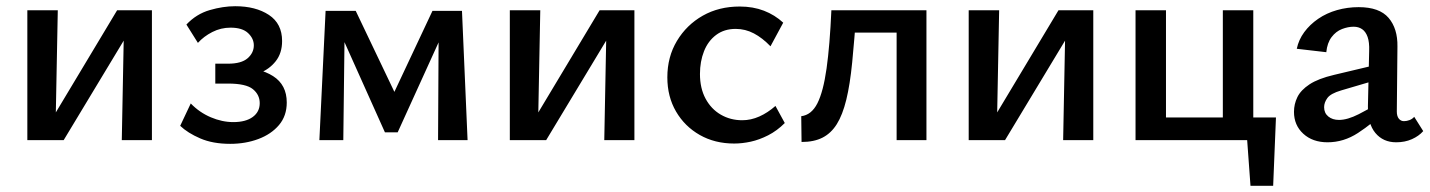

<svg xmlns="http://www.w3.org/2000/svg" viewBox="-20 -451 4603 618"><path d="M372 0 380 -418H469V0ZM68 0V-418H166L158 0ZM132 0V-43L357 -418H410V-373L185 0Z M721 12Q665 12 624.5 -5.5Q584 -23 560 -46L594 -118Q622 -89 658.5 -73.5Q695 -58 731 -58Q771 -58 793.5 -74.5Q816 -91 816 -119Q816 -146 794 -164Q772 -182 714 -182H673V-246H714Q757 -246 777 -263.5Q797 -281 797 -305Q797 -327 778.5 -344.5Q760 -362 722 -362Q691 -362 663.5 -348Q636 -334 617 -313L580 -372Q612 -406 655 -418.5Q698 -431 737 -431Q803 -431 845.5 -403Q888 -375 888 -319Q888 -280 867.5 -254Q847 -228 814 -215Q781 -202 743 -202V-234Q815 -234 859 -206Q903 -178 903 -121Q903 -78 878 -48.5Q853 -19 811.5 -3.5Q770 12 721 12Z M1008 0 1028 -416H1090L1085 0ZM1390 0 1392 -371 1426 -390 1260 -25H1219L1067 -364L1073 -416H1125L1261 -131H1238L1372 -416H1467L1485 0Z M1925 0 1933 -418H2022V0ZM1621 0V-418H1719L1711 0ZM1685 0V-43L1910 -418H1963V-373L1738 0Z M2343 11Q2281 11 2232.5 -16.5Q2184 -44 2156 -92Q2128 -140 2128 -202Q2128 -268 2159 -319.5Q2190 -371 2242 -400.5Q2294 -430 2361 -430Q2404 -430 2439 -416.5Q2474 -403 2501 -378L2460 -302Q2434 -329 2406.5 -343.5Q2379 -358 2348 -358Q2311 -358 2285 -338.5Q2259 -319 2246 -286Q2233 -253 2233 -213Q2233 -167 2251 -133.5Q2269 -100 2300 -82Q2331 -64 2369 -64Q2397 -64 2424 -76Q2451 -88 2476 -110L2506 -55Q2481 -30 2452.5 -15.5Q2424 -1 2396.5 5Q2369 11 2343 11Z M2560 6 2559 -77Q2592 -81 2611 -118.5Q2630 -156 2640.5 -230.5Q2651 -305 2656 -418H2737Q2730 -322 2723 -250.5Q2716 -179 2704 -130Q2692 -81 2673.5 -51.5Q2655 -22 2627.5 -8Q2600 6 2560 6ZM2866 0V-418H2962V0ZM2705 -346V-418H2907V-346Z M3402 0 3410 -418H3499V0ZM3098 0V-418H3196L3188 0ZM3162 0V-43L3387 -418H3440V-373L3215 0Z M3916 0V-418H4014V0ZM3682 0V-73H3967V0ZM3635 0V-418H3733V0ZM3961 0V-73H4087L4045 0ZM4005 147 3989 -73H4087L4078 147Z M4474 7Q4432 7 4407 -23Q4382 -53 4383 -110L4387 -287Q4388 -315 4382 -332Q4376 -349 4364.5 -357Q4353 -365 4337 -365Q4319 -365 4299.5 -357.5Q4280 -350 4266 -331.5Q4252 -313 4249 -283L4154 -294Q4160 -323 4178 -347.5Q4196 -372 4223 -390.5Q4250 -409 4283.5 -418.5Q4317 -428 4353 -428Q4420 -428 4449.5 -393.5Q4479 -359 4478 -301L4476 -92Q4476 -77 4482.5 -69Q4489 -61 4499 -61Q4508 -61 4517 -64.5Q4526 -68 4532 -75L4561 -29Q4547 -13 4524.5 -3Q4502 7 4474 7ZM4253 7Q4205 7 4175 -20.5Q4145 -48 4145 -91Q4145 -116 4156 -138.5Q4167 -161 4195 -179.5Q4223 -198 4274 -210L4438 -249L4443 -203L4297 -160Q4263 -150 4252.5 -135.5Q4242 -121 4242 -106Q4242 -87 4255.5 -76Q4269 -65 4290 -65Q4317 -65 4353.5 -83.5Q4390 -102 4435 -129L4441 -95Q4397 -53 4351 -23Q4305 7 4253 7Z"/></svg>

Font: Ysabeau Office SemiBold
Style: Regular
Weight: 600
Designer: Christian Thalmann (Catharsis Fonts)
Version: Version 2.001;gftools[0.9.30]; featfreeze: tnum,lnum,ss02